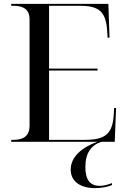

<svg xmlns="http://www.w3.org/2000/svg" viewBox="-20 -734 663 994"><path d="M38 0H484C401 30 346 80 346 144C346 208 400 240 472 240C506 240 539 233 560 224V214C536 223 516 228 496 228C445 228 422 195 422 131C422 59 451 18 505 0H574L581 -175H571L569 -142C563 -42 527 -10 419 -10H234V-369H485V-379H234V-704H394C495 -704 529 -672 535 -572L537 -539H547L541 -714H38V-704H51C105 -704 133 -681 133 -636V-82C133 -34 105 -10 51 -10H38Z"/></svg>

Font: Noto Serif Display
Style: Regular
Weight: 400
Designer: Monotype Design Team
Foundry: Monotype Imaging Inc.
Version: Version 2.009